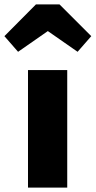

<svg xmlns="http://www.w3.org/2000/svg" viewBox="-76 -851 434 871"><path d="M6 -616 141 -710 276 -616 338 -687 194 -831H87L-56 -687ZM229 -533H51V0H229Z"/></svg>

Font: Fira Sans ExtraBold
Style: Regular
Weight: 800
Designer: bBox Type GmbH & Carrois Corporate GbR & Edenspiekermann AG
Foundry: bBox Type GmbH & Carrois Corporate GbR & Edenspiekermann AG
Version: Version 4.300;PS 004.300;hotconv 1.0.88;makeotf.lib2.5.64775